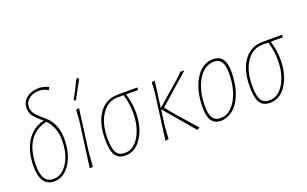

<svg xmlns="http://www.w3.org/2000/svg" viewBox="-82 -1081 2338 1464"><g transform="rotate(-20 1087.0 -349.0)"><path d="M155 5Q101 5 73 -36Q45 -77 45 -154Q45 -276 95 -356.5Q145 -437 233 -457L235 -461Q229 -466 213.5 -479.5Q198 -493 192 -499Q186 -505 175 -517Q164 -529 159.5 -538.5Q155 -548 151 -561.5Q147 -575 147 -590Q147 -642 186 -673.5Q225 -705 292 -705Q334 -701 364 -685L357 -666L351 -665Q317 -685 282 -685Q230 -685 198 -659Q166 -633 166 -592Q166 -563 183.5 -539.5Q201 -516 226.5 -495Q252 -474 277.5 -448.5Q303 -423 320.5 -378Q338 -333 338 -274Q338 -153 286 -74Q234 5 155 5ZM65 -154Q65 -15 157 -15Q226 -15 272 -88Q318 -161 318 -271Q318 -375 254 -443Q161 -424 113 -350Q65 -276 65 -154Z M581 -674 586 -675 599 -671 600 -665Q577 -622 522 -521L517 -520L505 -526Q539 -586 581 -674ZM523 -456 477 -106 470 0 443 4 492 -362 498 -452Z M734 5Q677 5 652.5 -34Q628 -73 628 -163Q628 -297 684 -374.5Q740 -452 837 -452H993L996 -448L993 -432H899L897 -428Q920 -350 920 -278Q920 -159 868 -77Q816 5 734 5ZM736 -15Q808 -15 853.5 -92.5Q899 -170 899 -282Q899 -360 876 -432H829Q748 -432 698 -358.5Q648 -285 648 -165Q648 -83 668 -49Q688 -15 736 -15Z M1057 4 1106 -362 1112 -452 1137 -456 1109 -243 1310 -418 1344 -452H1377L1134 -238Q1189 -166 1334 -5L1333 -1Q1325 5 1315 7L1312 6L1108 -234L1091 -106L1084 0Z M1610 -458H1615Q1665 -454 1687.5 -421Q1710 -388 1710 -320Q1710 -181 1656.5 -90.5Q1603 0 1511 6H1506Q1456 3 1433 -30.5Q1410 -64 1410 -134Q1410 -273 1464.5 -364.5Q1519 -456 1610 -458ZM1610 -437Q1531 -437 1480.5 -352Q1430 -267 1430 -137Q1430 -15 1510 -15Q1589 -15 1639 -101Q1689 -187 1689 -317Q1689 -379 1670 -408Q1651 -437 1610 -437Z M1908 5Q1851 5 1826.5 -34Q1802 -73 1802 -163Q1802 -297 1858 -374.5Q1914 -452 2011 -452H2167L2170 -448L2167 -432H2073L2071 -428Q2094 -350 2094 -278Q2094 -159 2042 -77Q1990 5 1908 5ZM1910 -15Q1982 -15 2027.5 -92.5Q2073 -170 2073 -282Q2073 -360 2050 -432H2003Q1922 -432 1872 -358.5Q1822 -285 1822 -165Q1822 -83 1842 -49Q1862 -15 1910 -15Z"/></g></svg>

Font: Alegreya Sans Thin
Style: Italic
Weight: 100
Italic angle: -7°
Designer: Juan Pablo del Peral
Foundry: Huerta Tipografica
Version: Version 2.007